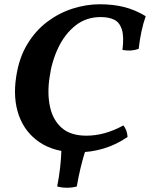

<svg xmlns="http://www.w3.org/2000/svg" viewBox="-20 -705 703 900"><path d="M663 -629Q651 -595 643 -557Q635 -519 630 -476Q595 -463 554 -471Q562 -534 551 -567.5Q540 -601 514.5 -613Q489 -625 452 -625Q384 -625 334 -585.5Q284 -546 253 -481Q222 -416 212 -340Q201 -266 214.5 -204Q228 -142 269.5 -105.5Q311 -69 385 -69Q471 -69 558 -117Q567 -107 572 -93Q577 -79 578 -63Q473 9 342 9Q236 9 166.5 -37.5Q97 -84 68.5 -164Q40 -244 56 -346Q69 -433 107.5 -497Q146 -561 201 -602.5Q256 -644 320 -664.5Q384 -685 448 -685Q510 -685 562 -672Q614 -659 663 -629ZM248 169Q257 124 262 79.5Q267 35 268 -8H383Q355 79 340 169Q320 175 294.5 175Q269 175 248 169Z"/></svg>

Font: Vollkorn
Style: Bold Italic
Weight: 700
Italic angle: -11°
Designer: Friedrich Althausen
Foundry: Friedrich Althausen
Version: Version 5.000; ttfautohint (v1.8.3)